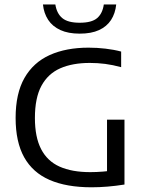

<svg xmlns="http://www.w3.org/2000/svg" viewBox="-20 -810 636 836"><path d="M379 5.5Q269.5 5.5 196 -26.5Q122.5 -58.5 85.2 -125.2Q48 -192 48 -296.5Q48 -403 86.5 -470.5Q125 -538 196.2 -570.2Q267.5 -602.5 365.5 -602.5Q403 -602.5 439.2 -598.2Q475.5 -594 507.5 -585.5V-517.5Q471 -527.5 437.8 -531.8Q404.5 -536 371 -536Q295.5 -536 242.2 -512.5Q189 -489 160.5 -436.5Q132 -384 132 -296Q132 -213 159 -160.8Q186 -108.5 239.5 -84.5Q293 -60.5 373 -60.5Q400 -60.5 427.8 -62.8Q455.5 -65 478.5 -69L446 -38.5V-289H522V-6.5Q484.5 -0.5 448.5 2.5Q412.5 5.5 379 5.5ZM327 -663.5Q277 -663.5 242.8 -679.2Q208.5 -695 189.8 -723.5Q171 -752 167 -790.5H221Q227 -751.5 251.2 -731.2Q275.5 -711 327 -711Q379.5 -711 403 -731.2Q426.5 -751.5 432 -790.5H486Q482 -751.5 463.5 -723Q445 -694.5 411.2 -679Q377.5 -663.5 327 -663.5Z"/></svg>

Font: Encode Sans SC
Style: Regular
Weight: 400
Version: Version 3.002